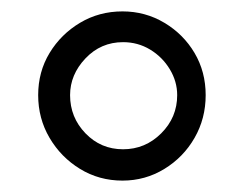

<svg xmlns="http://www.w3.org/2000/svg" viewBox="-20 -672 406 337"><path d="M195 -355Q154 -355 120.5 -375.5Q87 -396 67 -430Q47 -464 47 -505Q47 -546 67 -579Q87 -612 120.5 -632Q154 -652 195 -652Q235 -652 268.5 -632Q302 -612 321.5 -579Q341 -546 341 -505Q341 -464 321.5 -430Q302 -396 268.5 -375.5Q235 -355 195 -355ZM196 -410Q235 -410 263 -438Q291 -466 291 -505Q291 -529 278 -550.5Q265 -572 243.5 -585Q222 -598 196 -598Q157 -598 130 -569.5Q103 -541 103 -505Q103 -466 130 -438Q157 -410 196 -410Z"/></svg>

Font: BriemHand
Style: Regular
Weight: 400
Designer: Gunnlaugur SE Briem, Eben Sorkin
Foundry: Sorkin Type
Version: Version 1.001; ttfautohint (v1.8.4.7-5d5b)